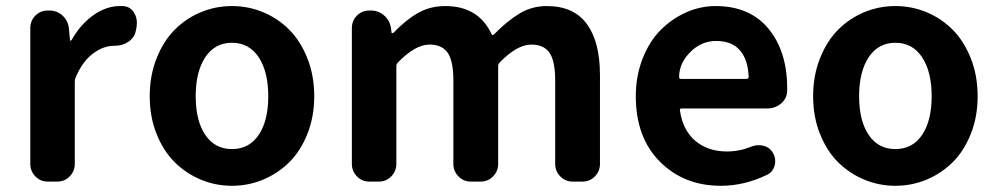

<svg xmlns="http://www.w3.org/2000/svg" viewBox="-20 -594 3262 628"><path d="M136.7 0Q112.3 0 95.7 -17.1Q79.1 -34.2 79.1 -57.6V-502Q79.1 -526.4 95.7 -543Q112.3 -559.6 136.7 -559.6H141.6Q166 -559.6 184.1 -543.5Q202.1 -527.3 205.1 -502.9L209 -462.9Q209 -460.9 210.9 -460.9Q212.9 -460.9 213.9 -462.9Q244.1 -515.6 286.1 -544.9Q328.1 -574.2 372.1 -574.2Q377 -574.2 381.8 -574.2Q406.2 -573.2 418.9 -551.8Q427.7 -537.1 427.7 -519.5Q427.7 -512.7 426.8 -505.9L423.8 -491.2Q418.9 -469.7 399.4 -457Q379.9 -444.3 355.5 -444.3Q354.5 -444.3 353.5 -444.3Q318.4 -444.3 284.2 -418.9Q250 -393.6 227.5 -340.8Q224.6 -334 224.6 -327.1V-57.6Q224.6 -34.2 208 -17.1Q191.4 0 167 0Z M469.7 -279.3Q469.7 -346.7 492.2 -403.3Q514.6 -460 551.8 -497.1Q588.9 -534.2 637.2 -554.2Q685.5 -574.2 738.8 -574.2Q792 -574.2 840.3 -554.2Q888.7 -534.2 925.8 -497.1Q962.9 -460 985.4 -403.3Q1007.8 -346.7 1007.8 -279.3Q1007.8 -211.9 985.4 -155.8Q962.9 -99.6 925.8 -63Q888.7 -26.4 840.3 -6.3Q792 13.7 738.8 13.7Q685.5 13.7 637.2 -6.3Q588.9 -26.4 551.8 -63Q514.6 -99.6 492.2 -155.8Q469.7 -211.9 469.7 -279.3ZM857.4 -279.3Q857.4 -359.4 826.2 -406.7Q794.9 -454.1 738.8 -454.1Q682.6 -454.1 651.4 -406.7Q620.1 -359.4 620.1 -279.3Q620.1 -199.2 651.4 -152.8Q682.6 -106.4 738.8 -106.4Q794.9 -106.4 826.2 -152.8Q857.4 -199.2 857.4 -279.3Z M1188.5 0Q1164.1 0 1147.5 -17.1Q1130.9 -34.2 1130.9 -57.6V-502Q1130.9 -526.4 1147.5 -543Q1164.1 -559.6 1188.5 -559.6H1193.4Q1217.8 -559.6 1236.3 -543.5Q1254.9 -527.3 1258.8 -502.9L1260.7 -487.3Q1260.7 -485.4 1262.7 -485.4Q1264.6 -485.4 1266.6 -486.3Q1306.6 -528.3 1346.7 -551.3Q1386.7 -574.2 1436.5 -574.2Q1544.9 -574.2 1587.9 -482.4Q1590.8 -476.6 1595.7 -481.4Q1638.7 -525.4 1679.2 -549.8Q1719.7 -574.2 1768.6 -574.2Q1856.4 -574.2 1899.4 -515.6Q1942.4 -457 1942.4 -348.6V-57.6Q1942.4 -34.2 1925.8 -17.1Q1909.2 0 1884.8 0H1853.5Q1829.1 0 1812.5 -17.1Q1795.9 -34.2 1795.9 -57.6V-331.1Q1795.9 -394.5 1777.3 -421.4Q1758.8 -448.2 1717.8 -448.2Q1671.9 -448.2 1615.2 -390.6Q1609.4 -384.8 1609.4 -377.9V-57.6Q1609.4 -34.2 1592.8 -17.1Q1576.2 0 1551.8 0H1520.5Q1496.1 0 1479.5 -17.1Q1462.9 -34.2 1462.9 -57.6V-331.1Q1462.9 -394.5 1444.3 -421.4Q1425.8 -448.2 1384.8 -448.2Q1338.9 -448.2 1282.2 -390.6Q1276.4 -384.8 1276.4 -377.9V-57.6Q1276.4 -34.2 1259.8 -17.1Q1243.2 0 1218.8 0Z M2337.9 13.7Q2216.8 13.7 2138.2 -65.4Q2059.6 -144.5 2059.6 -279.3Q2059.6 -344.7 2081.5 -401.4Q2103.5 -458 2140.1 -495.1Q2176.8 -532.2 2223.6 -553.2Q2270.5 -574.2 2320.3 -574.2Q2432.6 -574.2 2493.7 -500Q2554.7 -425.8 2554.7 -305.7Q2554.7 -300.8 2554.7 -295.9Q2553.7 -271.5 2534.7 -255.4Q2515.6 -239.3 2490.2 -239.3H2210Q2202.1 -239.3 2204.1 -231.4Q2213.9 -167 2254.9 -132.8Q2295.9 -98.6 2357.4 -98.6Q2398.4 -98.6 2437.5 -114.3Q2449.2 -119.1 2460.9 -119.1Q2469.7 -119.1 2477.5 -117.2Q2499 -111.3 2508.8 -92.8Q2515.6 -80.1 2515.6 -66.4Q2515.6 -52.7 2508.8 -40.5Q2502 -28.3 2489.3 -22.5Q2415 13.7 2337.9 13.7ZM2201.2 -341.8Q2201.2 -335.9 2208 -335.9H2420.9Q2428.7 -335.9 2428.7 -342.8Q2428.7 -342.8 2428.7 -342.8Q2426.8 -398.4 2400.4 -429.2Q2374 -460 2322.3 -460Q2278.3 -460 2244.1 -429.7Q2201.2 -390.6 2201.2 -341.8Z M2639.6 -279.3Q2639.6 -346.7 2662.1 -403.3Q2684.6 -460 2721.7 -497.1Q2758.8 -534.2 2807.1 -554.2Q2855.5 -574.2 2908.7 -574.2Q2961.9 -574.2 3010.3 -554.2Q3058.6 -534.2 3095.7 -497.1Q3132.8 -460 3155.3 -403.3Q3177.7 -346.7 3177.7 -279.3Q3177.7 -211.9 3155.3 -155.8Q3132.8 -99.6 3095.7 -63Q3058.6 -26.4 3010.3 -6.3Q2961.9 13.7 2908.7 13.7Q2855.5 13.7 2807.1 -6.3Q2758.8 -26.4 2721.7 -63Q2684.6 -99.6 2662.1 -155.8Q2639.6 -211.9 2639.6 -279.3ZM3027.3 -279.3Q3027.3 -359.4 2996.1 -406.7Q2964.8 -454.1 2908.7 -454.1Q2852.5 -454.1 2821.3 -406.7Q2790 -359.4 2790 -279.3Q2790 -199.2 2821.3 -152.8Q2852.5 -106.4 2908.7 -106.4Q2964.8 -106.4 2996.1 -152.8Q3027.3 -199.2 3027.3 -279.3Z"/></svg>

Font: Gen Jyuu Gothic Bold
Style: Bold
Weight: 700
Designer: [Source Han Sans]
Ryoko NISHIZUKA  (kana & ideographs); Paul D. Hunt (Latin, Greek & Cyrillic); Wenlong ZHANG  (bopomofo
Version: Version 1.002.20150607